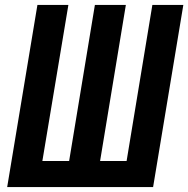

<svg xmlns="http://www.w3.org/2000/svg" viewBox="-20 -755 760 775"><path d="M9 0H598L720 -735H595L491 -105H384L488 -735H363L259 -105H151L256 -735H131Z"/></svg>

Font: Iosevka Sparkle Oblique
Style: Bold
Weight: 700
Italic angle: -9°
Designer: Belleve Invis
Foundry: Belleve Invis
Version: Version 4.5.0; ttfautohint (v1.8.3)